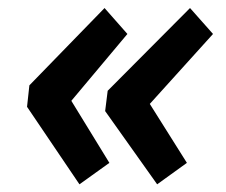

<svg xmlns="http://www.w3.org/2000/svg" viewBox="-20 -513 572 485"><path d="M48.3 -243.2 54.2 -297.4 244.1 -492.7 301.8 -427.2 160.2 -258.3 256.3 -101.6 180.7 -47.4ZM245.6 -232.4 252 -283.7 460 -492.7 518.1 -427.2 358.4 -250.5 452.1 -101.6 377 -47.4Z"/></svg>

Font: Reddit Sans Fudge ExBold Italic
Style: Regular
Weight: 800
Italic angle: -11.25°
Designer: Stephen Hutchings
Version: Version 1.013